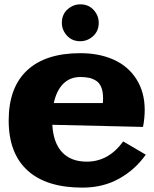

<svg xmlns="http://www.w3.org/2000/svg" viewBox="-20 -855 710 885"><path d="M265.1 -750Q265.1 -788.1 291 -811.5Q316.9 -835 350.1 -835Q388.2 -835 411.6 -809.1Q435.1 -783.2 435.1 -750Q435.1 -711.9 409.2 -688.5Q383.3 -665 350.1 -665Q312 -665 288.6 -690.9Q265.1 -716.8 265.1 -750ZM350.1 -609.9Q437 -609.9 503.7 -580.1Q570.3 -550.3 608.6 -490.5Q647 -430.7 647 -348.1Q647 -310.1 639.2 -270L221.2 -279.8Q225.6 -197.3 266.1 -153.6Q306.6 -109.9 379.9 -109.9Q480.5 -109.9 547.9 -203.1L651.9 -142.1Q603.5 -73.2 529.3 -31.7Q455.1 9.8 359.9 9.8Q193.8 9.8 106.9 -69.3Q20 -148.4 20 -299.8Q20 -451.2 104.7 -530.5Q189.5 -609.9 350.1 -609.9ZM350.1 -500Q302.7 -500 271.5 -468.8Q240.2 -437.5 228 -379.9H454.1Q455.1 -387.7 455.1 -401.9Q455.1 -432.6 446.8 -452.9Q438.5 -473.1 422.9 -482.9Q407.2 -492.7 390.4 -496.3Q373.5 -500 350.1 -500Z"/></svg>

Font: Zantroke
Style: Regular
Weight: 500
Foundry: gluk
Version: Version 0.36